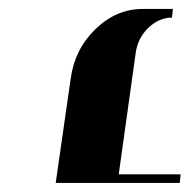

<svg xmlns="http://www.w3.org/2000/svg" viewBox="-20 -635 419 424"><path d="M103 -231 136.2 -461.9Q145 -526.4 190.9 -570.8Q236.8 -615.2 294.9 -615.2H361.8L359.9 -596.2Q331.5 -596.2 307.1 -573.2Q284.2 -550.3 279.8 -519L242.2 -250H378.9L377 -231Z"/></svg>

Font: Hjet
Style: Italic
Weight: 400
Designer: T. Christopher White
Version: Version 1.2